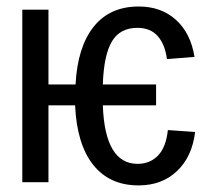

<svg xmlns="http://www.w3.org/2000/svg" viewBox="-20 -558 640 588"><path d="M128.4 -235.4V0H48.3V-528.3H128.4V-299.3H211.4Q217.3 -413.6 266.6 -475.8Q315.9 -538.1 404.8 -538.1Q473.6 -538.1 518.8 -497.3Q564 -456.5 575.7 -383.8L491.2 -377Q485.8 -420.9 463.6 -446.8Q441.4 -472.7 400.4 -472.7Q347.7 -472.7 322.8 -431.2Q297.9 -389.6 294.9 -299.3H458V-235.4H294.9Q301.3 -56.2 401.4 -56.2Q439 -56.2 463.6 -81.3Q488.3 -106.4 494.1 -159.7L577.6 -153.8Q568.4 -78.1 522.2 -34.2Q476.1 9.8 404.3 9.8Q315.4 9.8 265.4 -53.2Q215.3 -116.2 210 -235.4Z"/></svg>

Font: Liberation Mono
Style: Regular
Weight: 400
Monospace: yes
Designer: Steve Matteson
Foundry: Ascender Corporation
Version: Version 2.1.5